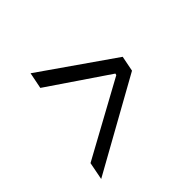

<svg xmlns="http://www.w3.org/2000/svg" viewBox="-145 -722 890 890"><g transform="rotate(-45 300.0 -277.0)"><path d="M45 12 62 -75 435 -279 437 -287 144 -486 160 -566 516 -318 501 -242Z"/></g></svg>

Font: Aneliza
Style: Italic
Weight: 400
Italic angle: -11.31°
Designer: Mike Abbink, Paul van der Laan, Pieter van Rosmalen
Foundry: Bold Monday
Version: Version 3.0